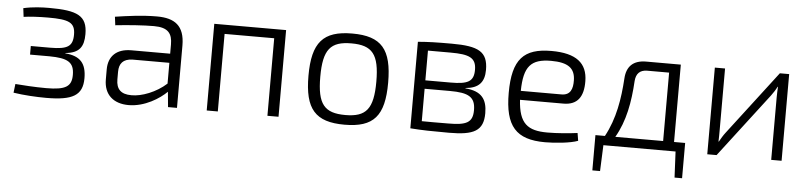

<svg xmlns="http://www.w3.org/2000/svg" viewBox="-41 -710 4497 1068"><g transform="rotate(5 2207.5 -176.0)"><path d="M60 -430C93 -435 146 -438 197 -438C312 -438 348 -424 348 -356C348 -290 319 -272 221 -272H114V-224H222C325 -223 361 -203 361 -132C361 -68 329 -46 220 -46C155 -46 84 -51 47 -54L41 -5C98 4 169 8 224 8C371 8 427 -23 427 -119C427 -201 394 -241 309 -248V-250C387 -257 411 -294 411 -364C411 -467 355 -492 198 -492C158 -492 106 -490 54 -478Z M572 -428C646 -436 729 -442 787 -442C867 -442 890 -409 890 -348V-297H673C592 -297 546 -254 546 -179V-123C546 -38 600 8 684 8C774 8 856 -45 896 -85L904 0H954V-348C954 -459 898 -497 799 -497C717 -497 632 -485 566 -475ZM610 -171C610 -218 632 -244 683 -246H890V-130C833 -78 752 -47 695 -48C637 -48 610 -74 610 -129Z M1521 -484H1120V0H1182V-433H1459V0H1521Z M1890 -497C1727 -497 1667 -428 1667 -242C1667 -56 1727 12 1890 12C2053 12 2112 -56 2112 -242C2112 -428 2053 -497 1890 -497ZM1890 -442C2006 -442 2046 -395 2046 -242C2046 -89 2006 -42 1890 -42C1773 -42 1733 -89 1733 -242C1733 -395 1773 -442 1890 -442Z M2543 -250C2617 -256 2648 -292 2648 -360C2648 -462 2595 -489 2446 -489C2360 -489 2316 -488 2257 -483V0C2324 5 2374 6 2473 6C2612 6 2665 -21 2665 -120C2665 -197 2634 -241 2543 -248ZM2317 -273V-439H2444C2549 -439 2587 -422 2587 -355C2587 -289 2553 -273 2458 -273ZM2317 -226H2458C2564 -226 2601 -204 2601 -131C2601 -61 2565 -45 2464 -45C2405 -44 2353 -45 2317 -45Z M3093 -211C3172 -211 3205 -259 3204 -346C3203 -446 3141 -497 3002 -497C2848 -497 2785 -433 2785 -244C2785 -58 2848 12 3010 12C3065 12 3152 4 3193 -12L3186 -55C3140 -49 3075 -43 3018 -43C2908 -43 2859 -79 2851 -211ZM2851 -261C2853 -398 2892 -442 3005 -442C3099 -442 3139 -413 3140 -345C3141 -297 3128 -261 3078 -261Z M3787 -52H3725V-484H3532C3460 -484 3423 -448 3419 -380C3412 -266 3394 -153 3339 -52H3286V145H3329L3335 0H3738L3745 145H3787ZM3664 -434V-52H3397C3451 -145 3470 -252 3477 -371C3480 -412 3501 -434 3542 -434Z M4330 0V-484H4278L4006 -128C3995 -114 3983 -94 3973 -76H3971C3972 -98 3972 -117 3972 -138V-484H3915V0H3967L4240 -357C4251 -372 4264 -391 4272 -408H4274C4273 -387 4272 -368 4272 -348V0Z"/></g></svg>

Font: SnT
Style: Regular
Weight: 300
Designer: Natanael Gama
Version: Version 1.001;PS 001.001;hotconv 1.0.70;makeotf.lib2.5.58329